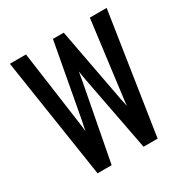

<svg xmlns="http://www.w3.org/2000/svg" viewBox="-161 -834 938 969"><g transform="rotate(-30 308.0 -350.0)"><path d="M26 -700H120L181 -261L187 -214Q190 -238 196 -261L277 -700H340L422 -264Q428 -239 431 -220Q432 -234 433.5 -244.5Q435 -255 436 -263L492 -700H590L483 0H401L316 -444Q313 -458 308 -492Q306 -477 300 -445L215 0H133Z"/></g></svg>

Font: Overpass Mono Light
Style: Bold
Weight: 600
Monospace: yes
Designer: Delve Withrington, Dave Bailey
Foundry: Delve Fonts
Version: Version 1.000;DELV;Overpass